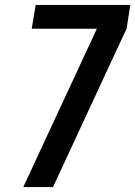

<svg xmlns="http://www.w3.org/2000/svg" viewBox="-20 -755 546 775"><path d="M74 0 371 -639H108L124 -735H506L491 -639L459 -571L194 0Z"/></svg>

Font: Iosevka SS04
Style: Bold Italic
Weight: 700
Italic angle: -9°
Monospace: yes
Designer: Belleve Invis
Foundry: Belleve Invis
Version: Version 19.0.0; ttfautohint (v1.8.4)